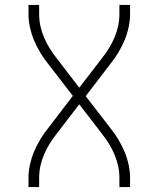

<svg xmlns="http://www.w3.org/2000/svg" viewBox="-20 -755 640 775"><path d="M95 0V-37Q95 -64 101 -91Q107 -118 117.5 -143Q128 -168 142 -191.5Q156 -215 173 -236L274 -368L173 -499Q156 -520 142 -543.5Q128 -567 117.5 -592Q107 -617 101 -644Q95 -671 95 -698V-735H138V-698Q138 -674 143 -650.5Q148 -627 157.5 -604.5Q167 -582 179.5 -561.5Q192 -541 207 -522L300 -401L393 -522Q408 -541 420.5 -561.5Q433 -582 442.5 -604.5Q452 -627 457 -650.5Q462 -674 462 -698V-735H505V-698Q505 -671 499 -644Q493 -617 482.5 -592Q472 -567 458 -543.5Q444 -520 427 -499L326 -367L427 -236Q444 -215 458 -191.5Q472 -168 482.5 -143Q493 -118 499 -91Q505 -64 505 -37V0H462V-37Q462 -61 457 -84.5Q452 -108 442.5 -130.5Q433 -153 420.5 -173.5Q408 -194 393 -213L300 -334L207 -213Q192 -194 179.5 -173.5Q167 -153 157.5 -130.5Q148 -108 143 -84.5Q138 -61 138 -37V0Z"/></svg>

Font: Iosevka Curly XLtEx
Style: Regular
Weight: 200
Width: 7
Monospace: yes
Designer: Belleve Invis
Foundry: Belleve Invis
Version: Version 11.1.0; ttfautohint (v1.8.3)